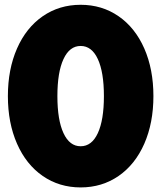

<svg xmlns="http://www.w3.org/2000/svg" viewBox="-20 -784 687 818"><path d="M52.5 -171.8Q13.6 -260.5 13.6 -374.5Q13.6 -488.6 52.5 -577.3Q91.4 -665.9 162 -714.8Q232.7 -763.6 323.6 -763.6Q414.5 -763.6 485.2 -714.8Q555.9 -665.9 594.8 -577.3Q633.6 -488.6 633.6 -374.5Q633.6 -260.5 594.8 -171.8Q555.9 -83.2 485.2 -34.3Q414.5 14.5 323.6 14.5Q232.7 14.5 162 -34.3Q91.4 -83.2 52.5 -171.8ZM250.5 -532.3Q224.5 -476.4 224.5 -374.5Q224.5 -272.7 250.5 -216.8Q276.4 -160.9 323.6 -160.9Q370.9 -160.9 396.8 -216.8Q422.7 -272.7 422.7 -374.5Q422.7 -476.4 396.8 -532.3Q370.9 -588.2 323.6 -588.2Q276.4 -588.2 250.5 -532.3Z"/></svg>

Font: Spartan MB Black
Style: Regular
Weight: 900
Designer: Matt Bailey, Mirko Velimirovic
Foundry: Matt Bailey
Version: Version 1.005